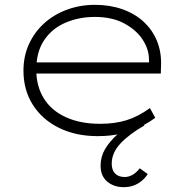

<svg xmlns="http://www.w3.org/2000/svg" viewBox="-20 -553 773 794"><path d="M491 221Q451 221 423.5 198Q396 175 396 132Q396 95 414.5 63.5Q433 32 467.5 1Q502 -30 552 -59L577 -34Q514 2 478 40.5Q442 79 442 124Q442 150 456 164.5Q470 179 496 179Q511 179 526.5 171Q542 163 558 143L591 167Q579 185 563.5 197Q548 209 530.5 215Q513 221 491 221ZM384 10Q293 10 223.5 -24.5Q154 -59 115.5 -120Q77 -181 77 -261Q77 -321 100 -371Q123 -421 163 -457Q203 -493 257 -513Q311 -533 373 -533Q434 -533 485.5 -515Q537 -497 573.5 -463.5Q610 -430 629 -384Q648 -338 646 -282L645 -249H118V-295H618L597 -283L596 -307Q596 -349 570 -389Q544 -429 494 -456Q444 -483 372 -483Q307 -483 251.5 -459.5Q196 -436 163 -387.5Q130 -339 130 -264Q130 -197 161 -146.5Q192 -96 252 -68.5Q312 -41 394 -41Q454 -41 502 -55.5Q550 -70 600 -106L622 -66Q594 -45 559 -28Q524 -11 481 -0.5Q438 10 384 10Z"/></svg>

Font: Lexend Giga ExtraLight
Style: Regular
Weight: 250
Version: Version 1.007